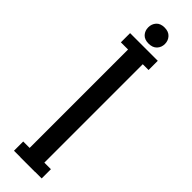

<svg xmlns="http://www.w3.org/2000/svg" viewBox="-299 -873 869 869"><g transform="rotate(45 136.0 -438.5)"><path d="M183.6 -710.9V0H89.4V-710.9ZM43.5 -689.5V-748.5H220.7V-689.5ZM48.3 -0.5V-59.6H225.6V-0.5ZM83 -825.2Q83 -846.7 96.4 -861.8Q109.9 -877 136.2 -877Q162.1 -877 176 -861.8Q189.9 -846.7 189.9 -825.2Q189.9 -803.7 176 -788.8Q162.1 -773.9 136.2 -773.9Q109.9 -773.9 96.4 -788.8Q83 -803.7 83 -825.2Z"/></g></svg>

Font: Vazirmatn
Style: Regular
Weight: 400
Designer: Saber Rastikerdar
Foundry: Saber Rastikerdar
Version: Version 33.003;September 2, 2022;FontCreator 14.0.0.2862 64-